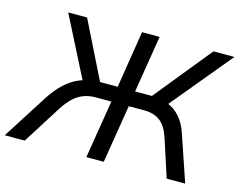

<svg xmlns="http://www.w3.org/2000/svg" viewBox="-125 -854 1248 1002"><g transform="rotate(15 499.0 -352.5)"><path d="M-27 0 130 -246Q159 -290 191 -321Q223 -352 259.5 -370Q296 -388 338 -392L301 -363L127 -705H229L390 -380L370 -397H477L526 -705H621L571 -397H672L648 -380L912 -705H1025L742 -363L702 -392Q742 -388 773.5 -369.5Q805 -351 827.5 -320.5Q850 -290 864 -247L948 0H848L781 -206Q762 -263 729 -288.5Q696 -314 642 -314H559L508 0H414L465 -314H382Q327 -314 287 -288.5Q247 -263 211 -206L81 0Z"/></g></svg>

Font: Nunito Sans 10pt Medium
Style: Italic
Weight: 500
Italic angle: -9°
Designer: Vernon Adams
Foundry: Vernon Adams
Version: Version 3.101;gftools[0.9.27]